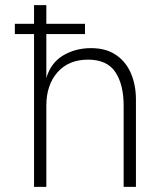

<svg xmlns="http://www.w3.org/2000/svg" viewBox="-20 -730 640 750"><path d="M113 0V-710H161V-425Q178 -484 226 -513Q274 -542 336 -542Q394 -542 433 -515.5Q472 -489 491.5 -443.5Q511 -398 511 -341V0H463V-317Q463 -400 430.5 -448.5Q398 -497 324 -497Q248 -497 204.5 -447.5Q161 -398 161 -317V0ZM38 -597V-637H312V-597Z"/></svg>

Font: Geist Mono UltraLight
Style: Regular
Weight: 200
Monospace: yes
Designer: Basement.studio, Andrés Briganti, Mateo Zaragoza
Foundry: Basement.studio, Vercel, Andrés Briganti, Guido Ferreyra, Mateo Zaragoza
Version: Version 1.400; ttfautohint (v1.8.4.7-5d5b)